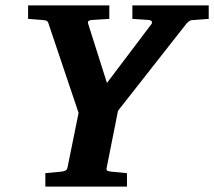

<svg xmlns="http://www.w3.org/2000/svg" viewBox="-20 -691 793 711"><path d="M147.9 0V-49.8L205.1 -55.2Q214.8 -56.2 221.4 -58.8Q228 -61.5 230 -70.8L271 -272.9L159.2 -605Q156.7 -613.3 149.9 -615Q143.1 -616.7 133.8 -617.2L84 -621.1V-670.9H384.8V-621.1L323.2 -617.2Q314.9 -617.2 309.1 -614Q303.2 -610.8 307.1 -601.1L376 -383.8L541 -602.1Q543.9 -606 542 -611.3Q540 -616.7 528.8 -617.2L470.2 -621.1V-670.9H752.9V-621.1L689 -616.2Q684.1 -615.7 678.7 -611.3Q673.3 -606.9 670.9 -604L417 -280.8L375 -69.8Q373 -61 377.7 -58.6Q382.3 -56.2 393.1 -55.2L450.2 -49.8V0Z"/></svg>

Font: Charis
Style: Bold Italic
Weight: 700
Italic angle: -11°
Designer: Walt Agee, Miriam Martin, Annie Olsen, Victor Gaultney, Lorna Priest, Alan Ward, Bob Hallissy, Martin Hosken, Sharon Cor
Foundry: SIL Global
Version: Version 7.000